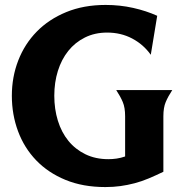

<svg xmlns="http://www.w3.org/2000/svg" viewBox="-20 -739 738 778"><path d="M642 -43Q611 -28 582.5 -16Q554 -4 525.5 3.5Q497 11 468 15Q439 19 407 19Q316 19 245.5 -10Q175 -39 126.5 -89.5Q78 -140 53 -207.5Q28 -275 28 -351Q28 -427 54 -494Q80 -561 129 -611Q178 -661 248.5 -690Q319 -719 408 -719Q466 -719 519.5 -707Q573 -695 617 -675L591 -517Q561 -559 515.5 -583Q470 -607 414 -607Q364 -607 324 -587Q284 -567 256.5 -532.5Q229 -498 214.5 -451.5Q200 -405 200 -351Q200 -297 214.5 -250Q229 -203 257 -168.5Q285 -134 326 -114Q367 -94 419 -94Q436 -94 453 -96.5Q470 -99 487 -105V-268Q487 -303 477.5 -325.5Q468 -348 451 -374H678Q661 -348 651.5 -325.5Q642 -303 642 -268Z"/></svg>

Font: LT Museum
Style: Bold
Weight: 700
Designer: Daniel Lyons
Foundry: LyonsType
Version: Version 1.010